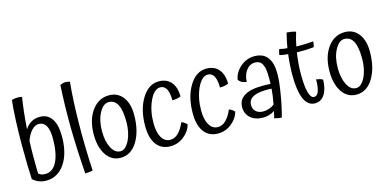

<svg xmlns="http://www.w3.org/2000/svg" viewBox="-74 -1166 3343 1652"><g transform="rotate(-15 1597.5 -340.5)"><path d="M408 -300Q408 -148 345.5 -57Q283 34 181 34Q146 34 117 23Q88 12 62 -11Q59 -66 57 -142Q55 -218 55 -319Q55 -429 60 -538.5Q65 -648 73 -713Q84 -717 97.5 -719Q111 -721 128 -721Q136 -721 143 -720Q150 -719 164 -716Q155 -661 147 -590.5Q139 -520 133 -436Q158 -474 191 -492.5Q224 -511 266 -511Q335 -511 371.5 -457Q408 -403 408 -300ZM127 -44Q139 -33 154 -28Q169 -23 186 -23Q254 -23 291 -97Q328 -171 328 -304Q328 -379 306 -416.5Q284 -454 240 -454Q208 -454 177.5 -421.5Q147 -389 128 -333Q127 -301 126 -270Q125 -239 125 -210Q125 -130 125.5 -99Q126 -68 127 -44Z M587 53Q577 56 555.5 58.5Q534 61 519 61Q503 -162 500.5 -348.5Q498 -535 509 -730Q519 -735 531.5 -738.5Q544 -742 556 -742Q566 -742 575.5 -740.5Q585 -739 596 -736Q580 -581 577.5 -369.5Q575 -158 587 53Z M676 -242Q676 -372 735.5 -454Q795 -536 889 -536Q966 -536 1011 -477.5Q1056 -419 1056 -320Q1056 -175 999.5 -82.5Q943 10 850 10Q770 10 723 -59.5Q676 -129 676 -242ZM976 -278Q976 -380 950 -430Q924 -480 871 -480Q823 -480 787.5 -414Q752 -348 752 -252Q752 -164 782 -104.5Q812 -45 863 -45Q908 -45 942 -113.5Q976 -182 976 -278Z M1482 -368Q1466 -360 1447 -356.5Q1428 -353 1406 -353Q1406 -420 1387.5 -454Q1369 -488 1333 -488Q1278 -488 1238 -401.5Q1198 -315 1198 -204Q1198 -123 1225.5 -76Q1253 -29 1303 -29Q1341 -29 1373.5 -60.5Q1406 -92 1431 -151Q1446 -146 1458 -138Q1470 -130 1479 -119Q1463 -59 1409.5 -17Q1356 25 1290 25Q1209 25 1165.5 -33.5Q1122 -92 1122 -198Q1122 -345 1182 -443Q1242 -541 1334 -541Q1404 -541 1443 -495Q1482 -449 1482 -368Z M1906 -368Q1890 -360 1871 -356.5Q1852 -353 1830 -353Q1830 -420 1811.5 -454Q1793 -488 1757 -488Q1702 -488 1662 -401.5Q1622 -315 1622 -204Q1622 -123 1649.5 -76Q1677 -29 1727 -29Q1765 -29 1797.5 -60.5Q1830 -92 1855 -151Q1870 -146 1882 -138Q1894 -130 1903 -119Q1887 -59 1833.5 -17Q1780 25 1714 25Q1633 25 1589.5 -33.5Q1546 -92 1546 -198Q1546 -345 1606 -443Q1666 -541 1758 -541Q1828 -541 1867 -495Q1906 -449 1906 -368Z M2338 -341Q2338 -275 2320 -166Q2302 -57 2277 34Q2262 34 2245 31Q2228 28 2212 23Q2213 19 2214 13.5Q2215 8 2218 -1Q2221 -17 2223 -24.5Q2225 -32 2226 -38Q2205 -23 2178.5 -15Q2152 -7 2122 -7Q2054 -7 2012 -43.5Q1970 -80 1970 -140Q1970 -205 2025 -239Q2080 -273 2187 -273Q2203 -273 2218 -272.5Q2233 -272 2258 -271Q2259 -281 2259 -293Q2259 -305 2259 -331Q2259 -411 2239.5 -447Q2220 -483 2175 -483Q2129 -483 2098 -442.5Q2067 -402 2065 -340Q2037 -344 2020 -353.5Q2003 -363 1994 -379Q2006 -445 2060.5 -491Q2115 -537 2185 -537Q2261 -537 2299.5 -487.5Q2338 -438 2338 -341ZM2049 -138Q2049 -101 2073 -79.5Q2097 -58 2136 -58Q2164 -58 2189.5 -66.5Q2215 -75 2237 -92Q2245 -133 2249.5 -165Q2254 -197 2256 -229Q2153 -235 2101 -212.5Q2049 -190 2049 -138Z M2647 -207Q2663 -205 2678.5 -200.5Q2694 -196 2705 -189Q2703 -105 2671.5 -57.5Q2640 -10 2586 -10Q2523 -10 2491 -81.5Q2459 -153 2459 -293Q2459 -339 2462 -385Q2465 -431 2471 -479Q2452 -480 2433.5 -483Q2415 -486 2396 -490Q2397 -504 2400 -517Q2403 -530 2408 -541Q2427 -537 2444 -534Q2461 -531 2478 -530Q2482 -556 2488.5 -586.5Q2495 -617 2506 -662Q2527 -661 2547.5 -657.5Q2568 -654 2587 -648Q2577 -615 2569 -584Q2561 -553 2556 -524Q2596 -523 2634 -524.5Q2672 -526 2708 -529Q2708 -519 2705.5 -506.5Q2703 -494 2699 -480Q2662 -476 2623.5 -474.5Q2585 -473 2547 -474Q2540 -427 2536 -378Q2532 -329 2532 -282Q2532 -176 2547.5 -120.5Q2563 -65 2592 -65Q2619 -65 2632.5 -99.5Q2646 -134 2647 -207Z M2776 -242Q2776 -372 2835.5 -454Q2895 -536 2989 -536Q3066 -536 3111 -477.5Q3156 -419 3156 -320Q3156 -175 3099.5 -82.5Q3043 10 2950 10Q2870 10 2823 -59.5Q2776 -129 2776 -242ZM3076 -278Q3076 -380 3050 -430Q3024 -480 2971 -480Q2923 -480 2887.5 -414Q2852 -348 2852 -252Q2852 -164 2882 -104.5Q2912 -45 2963 -45Q3008 -45 3042 -113.5Q3076 -182 3076 -278Z"/></g></svg>

Font: Atma
Style: Regular
Weight: 400
Designer: Gregori Vincens, Jeremie Hornus, Riccardo Olocco, Yoann Minet.
Foundry: black foundry
Version: Version 1.102;PS 1.100;hotconv 1.0.86;makeotf.lib2.5.63406